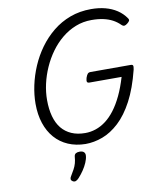

<svg xmlns="http://www.w3.org/2000/svg" viewBox="-129 -1113 1239 1505"><g transform="rotate(-10 490.0 -361.0)"><path d="M476 19Q400 18 338.5 -8.5Q277 -35 233.5 -84.5Q190 -134 167 -203.5Q144 -273 144 -359Q144 -429 160 -504.5Q176 -580 207.5 -653.5Q239 -727 286 -792Q333 -857 395 -907.5Q457 -958 533.5 -986.5Q610 -1015 701 -1015Q762 -1015 813.5 -1001.5Q865 -988 906 -961Q947 -934 975 -893Q983 -881 978.5 -872.5Q974 -864 960 -853Q947 -843 937 -841.5Q927 -840 914 -852Q888 -878 856 -895Q824 -912 783 -921Q742 -930 689 -930Q622 -930 562.5 -906.5Q503 -883 452.5 -841.5Q402 -800 362.5 -745.5Q323 -691 295 -628Q267 -565 252.5 -500Q238 -435 238 -372Q238 -299 254 -241.5Q270 -184 301.5 -145.5Q333 -107 380 -86.5Q427 -66 489 -66Q532 -66 573.5 -80Q615 -94 653.5 -123Q692 -152 726.5 -197.5Q761 -243 791 -306Q821 -369 845 -450H589Q574 -450 570.5 -459Q567 -468 573 -490Q581 -513 589 -521.5Q597 -530 612 -530H931Q946 -530 949.5 -522Q953 -514 948 -490Q912 -346 860 -248Q808 -150 744.5 -91Q681 -32 612.5 -6.5Q544 19 476 19ZM326 289Q314 282 312.5 271.5Q311 261 319 249Q336 221 348 199Q360 177 366.5 153.5Q373 130 375 101Q377 84 388.5 77Q400 70 419 70Q442 70 453 81Q464 92 462 111Q460 135 447.5 164Q435 193 416 221Q397 249 375 273Q362 287 350.5 291.5Q339 296 326 289Z"/></g></svg>

Font: Playwrite TZ
Style: Regular
Weight: 400
Designer: Veronika Burian, José Scaglione
Foundry: TypeTogether
Version: Version 1.002